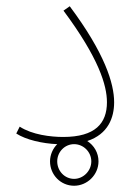

<svg xmlns="http://www.w3.org/2000/svg" viewBox="-20 -457 440 614"><path d="M32 -30C63 -10 115 2 163 4C149 18 140 38 140 59C140 102 174 137 217 137C259 137 295 102 295 59C295 32 281 8 259 -6C326 -28 345 -81 345 -130C345 -190 315 -287 203 -437L183 -423C296 -271 322 -184 322 -130C322 -63 285 -19 182 -19C142 -19 83 -26 43 -52ZM217 115C187 115 163 90 163 59C163 29 187 4 217 4C247 4 272 29 272 59C272 90 246 115 217 115Z"/></svg>

Font: Noto Sans Arabic UI Th
Style: Regular
Weight: 100
Designer: Monotype Design Team, Nadine Chahine and Nizar Qandah
Foundry: Monotype Imaging Inc.
Version: Version 2.010